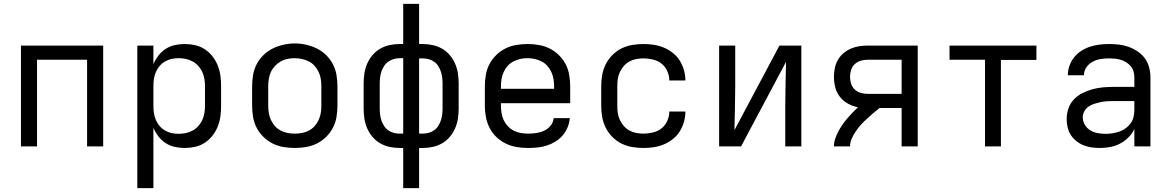

<svg xmlns="http://www.w3.org/2000/svg" viewBox="-20 -755 6040 990"><path d="M88 0V-520H512V0H429V-447H171V0Z M688 215V-520H771V-424Q781 -448 797 -468.5Q813 -489 834.5 -503Q856 -517 881.5 -522.5Q907 -528 932 -528Q960 -528 986.5 -522Q1013 -516 1036 -501Q1059 -486 1076 -464Q1093 -442 1103 -416.5Q1113 -391 1116.5 -364Q1120 -337 1120 -310V-210Q1120 -183 1116.5 -156Q1113 -129 1103 -103.5Q1093 -78 1076 -56Q1059 -34 1036 -19Q1013 -4 986.5 2Q960 8 932 8Q907 8 881.5 2.5Q856 -3 834.5 -17Q813 -31 797 -51.5Q781 -72 771 -96V215ZM901 -65Q920 -65 938.5 -69Q957 -73 973.5 -82Q990 -91 1003 -105.5Q1016 -120 1023.5 -137Q1031 -154 1034 -172.5Q1037 -191 1037 -210V-310Q1037 -329 1034 -347.5Q1031 -366 1023.5 -383Q1016 -400 1003 -414.5Q990 -429 973.5 -438Q957 -447 938.5 -451Q920 -455 901 -455Q882 -455 864 -451Q846 -447 830 -437.5Q814 -428 802 -413.5Q790 -399 783 -382Q776 -365 773.5 -346.5Q771 -328 771 -310V-210Q771 -192 773.5 -173.5Q776 -155 783 -138Q790 -121 802 -106.5Q814 -92 830 -82.5Q846 -73 864 -69Q882 -65 901 -65Z M1500 8Q1471 8 1441.5 3Q1412 -2 1386 -15Q1360 -28 1338.5 -49Q1317 -70 1303.5 -96Q1290 -122 1285 -151.5Q1280 -181 1280 -210V-310Q1280 -339 1285 -368.5Q1290 -398 1303.5 -424Q1317 -450 1338.5 -471Q1360 -492 1386.5 -505Q1413 -518 1442 -524.5Q1471 -531 1500 -531Q1529 -531 1558 -524.5Q1587 -518 1613.5 -505Q1640 -492 1661.5 -471Q1683 -450 1696.5 -424Q1710 -398 1715 -368.5Q1720 -339 1720 -310V-210Q1720 -181 1715 -151.5Q1710 -122 1696.5 -96Q1683 -70 1661.5 -49Q1640 -28 1614 -15Q1588 -2 1558.5 3Q1529 8 1500 8ZM1500 -66Q1519 -66 1537.5 -69.5Q1556 -73 1573 -82Q1590 -91 1602.5 -105Q1615 -119 1623 -136.5Q1631 -154 1634 -172.5Q1637 -191 1637 -210V-310Q1637 -329 1634 -348Q1631 -367 1623 -384Q1615 -401 1602 -415.5Q1589 -430 1572 -438.5Q1555 -447 1536 -451Q1517 -455 1498 -455Q1479 -455 1460.5 -451Q1442 -447 1426 -437.5Q1410 -428 1397 -414Q1384 -400 1376.5 -383Q1369 -366 1366 -347.5Q1363 -329 1363 -310V-210Q1363 -191 1366 -172.5Q1369 -154 1377 -136.5Q1385 -119 1397.5 -105Q1410 -91 1427 -82Q1444 -73 1462.5 -69.5Q1481 -66 1500 -66Z M2059 215V8H2041Q2015 8 1989 2.5Q1963 -3 1940.5 -16Q1918 -29 1901 -49Q1884 -69 1873.5 -93Q1863 -117 1859 -143Q1855 -169 1855 -195V-325Q1855 -351 1859 -377Q1863 -403 1873.5 -427Q1884 -451 1901 -471Q1918 -491 1940.5 -504Q1963 -517 1989 -522.5Q2015 -528 2041 -528H2059V-735H2141V-528H2159Q2185 -528 2211 -522.5Q2237 -517 2259.5 -504Q2282 -491 2299 -471Q2316 -451 2326.5 -427Q2337 -403 2341 -377Q2345 -351 2345 -325V-195Q2345 -169 2341 -143Q2337 -117 2326.5 -93Q2316 -69 2299 -49Q2282 -29 2259.5 -16Q2237 -3 2211 2.5Q2185 8 2159 8H2141V215ZM2041 -66H2059V-455H2041Q2025 -455 2010 -450.5Q1995 -446 1982 -437Q1969 -428 1960.5 -414.5Q1952 -401 1947 -386.5Q1942 -372 1940 -356.5Q1938 -341 1938 -325V-195Q1938 -179 1940 -163.5Q1942 -148 1947 -133.5Q1952 -119 1960.5 -105.5Q1969 -92 1982 -83Q1995 -74 2010 -70Q2025 -66 2041 -66ZM2159 -66Q2175 -66 2190 -70Q2205 -74 2218 -83Q2231 -92 2239.5 -105.5Q2248 -119 2253 -133.5Q2258 -148 2260 -163.5Q2262 -179 2262 -195V-325Q2262 -341 2260 -356.5Q2258 -372 2253 -386.5Q2248 -401 2239.5 -414.5Q2231 -428 2218 -437Q2205 -446 2190 -450Q2175 -454 2159 -454H2141V-66Z M2702 8Q2673 8 2643.5 3Q2614 -2 2587.5 -15Q2561 -28 2539.5 -48.5Q2518 -69 2504.5 -95.5Q2491 -122 2485.5 -151Q2480 -180 2480 -210V-310Q2480 -339 2485 -368.5Q2490 -398 2503.5 -424Q2517 -450 2538.5 -471Q2560 -492 2586 -505Q2612 -518 2641.5 -523Q2671 -528 2700 -528Q2729 -528 2758.5 -523Q2788 -518 2814 -505Q2840 -492 2861.5 -471Q2883 -450 2896.5 -424Q2910 -398 2915 -368.5Q2920 -339 2920 -310V-223H2563V-210Q2563 -191 2566 -172Q2569 -153 2577 -136Q2585 -119 2598.5 -104.5Q2612 -90 2628.5 -81.5Q2645 -73 2664 -69.5Q2683 -66 2702 -66Q2724 -66 2745 -69Q2766 -72 2785.5 -81Q2805 -90 2819 -107Q2833 -124 2835 -146H2918Q2916 -121 2906.5 -98Q2897 -75 2881 -56.5Q2865 -38 2844 -25Q2823 -12 2799.5 -4.5Q2776 3 2751.5 5.5Q2727 8 2702 8ZM2563 -297H2837V-310Q2837 -329 2834 -347.5Q2831 -366 2823 -383.5Q2815 -401 2802.5 -415Q2790 -429 2773 -438Q2756 -447 2737.5 -451Q2719 -455 2700 -455Q2681 -455 2662.5 -451Q2644 -447 2627 -438Q2610 -429 2597.5 -415Q2585 -401 2577 -383.5Q2569 -366 2566 -347.5Q2563 -329 2563 -310Z M3298 8Q3268 8 3239 3Q3210 -2 3184 -15Q3158 -28 3137 -49.5Q3116 -71 3103 -97Q3090 -123 3085 -152Q3080 -181 3080 -210V-310Q3080 -339 3085 -368Q3090 -397 3103 -423Q3116 -449 3137 -470.5Q3158 -492 3184 -505Q3210 -518 3239 -523Q3268 -528 3298 -528Q3325 -528 3351.5 -524Q3378 -520 3403 -509.5Q3428 -499 3449.5 -482Q3471 -465 3485 -442.5Q3499 -420 3506.5 -393.5Q3514 -367 3514 -340Q3514 -340 3514 -340Q3514 -340 3514 -340H3431Q3431 -340 3431 -340Q3431 -340 3431 -340Q3431 -365 3420.5 -388.5Q3410 -412 3391 -427Q3372 -442 3347 -448Q3322 -454 3298 -454Q3279 -454 3260.5 -450.5Q3242 -447 3225.5 -438Q3209 -429 3196.5 -414.5Q3184 -400 3176 -383Q3168 -366 3165.5 -347.5Q3163 -329 3163 -310V-210Q3163 -191 3165.5 -172.5Q3168 -154 3176 -137Q3184 -120 3196.5 -105.5Q3209 -91 3225.5 -82Q3242 -73 3260.5 -69.5Q3279 -66 3298 -66Q3322 -66 3347 -72Q3372 -78 3391 -93Q3410 -108 3420.5 -131.5Q3431 -155 3431 -180Q3431 -180 3431 -180Q3431 -180 3431 -180H3514Q3514 -180 3514 -180Q3514 -180 3514 -180Q3514 -153 3506.5 -126.5Q3499 -100 3485 -77.5Q3471 -55 3449.5 -38Q3428 -21 3403 -10.5Q3378 0 3351.5 4Q3325 8 3298 8Z M3688 0V-520H3771V-312Q3771 -255 3769.5 -198Q3768 -141 3767 -84L3999 -520H4112V0H4029V-208Q4029 -265 4030.5 -322Q4032 -379 4033 -436L3801 0Z M4280 0Q4280 -20 4286.5 -39.5Q4293 -59 4302.5 -77Q4312 -95 4323.5 -111.5Q4335 -128 4348 -143.5Q4361 -159 4375 -173.5Q4389 -188 4404 -202Q4377 -207 4352.5 -220.5Q4328 -234 4311 -255.5Q4294 -277 4287 -304Q4280 -331 4280 -359Q4280 -381 4284.5 -403.5Q4289 -426 4300 -445.5Q4311 -465 4328.5 -480Q4346 -495 4366.5 -504Q4387 -513 4409.5 -516.5Q4432 -520 4454 -520H4712V0H4629V-198H4515Q4498 -185 4482 -171Q4466 -157 4450 -142.5Q4434 -128 4419.5 -112Q4405 -96 4393 -78.5Q4381 -61 4372 -41Q4363 -21 4363 0ZM4454 -271H4629V-447H4454Q4436 -447 4418.5 -442Q4401 -437 4387.5 -424.5Q4374 -412 4368.5 -394.5Q4363 -377 4363 -359Q4363 -341 4368.5 -323.5Q4374 -306 4387.5 -293.5Q4401 -281 4418.5 -276Q4436 -271 4454 -271Z M5059 0V-447H4876V-520H5324V-446H5141V0Z M5651 8Q5630 8 5608.5 5Q5587 2 5567 -6Q5547 -14 5530 -27.5Q5513 -41 5501.5 -59Q5490 -77 5485 -98Q5480 -119 5480 -141Q5480 -169 5489 -195.5Q5498 -222 5517 -242Q5536 -262 5560.5 -274.5Q5585 -287 5612 -294.5Q5639 -302 5666.5 -304.5Q5694 -307 5721 -307H5829V-355Q5829 -371 5825 -386Q5821 -401 5811 -413Q5801 -425 5787.5 -433.5Q5774 -442 5759.5 -446.5Q5745 -451 5729.5 -452.5Q5714 -454 5699 -454Q5677 -454 5655 -450.5Q5633 -447 5613.5 -436.5Q5594 -426 5581.5 -407.5Q5569 -389 5569 -367Q5569 -367 5569 -367Q5569 -367 5569 -367H5486Q5486 -367 5486 -367Q5486 -367 5486 -367Q5486 -392 5494.5 -416Q5503 -440 5518.5 -459.5Q5534 -479 5555 -492.5Q5576 -506 5600 -514Q5624 -522 5649 -525Q5674 -528 5699 -528Q5725 -528 5750.5 -525Q5776 -522 5800.5 -513Q5825 -504 5847 -489Q5869 -474 5884 -453Q5899 -432 5905.5 -406.5Q5912 -381 5912 -355V0H5829V-90Q5818 -66 5798.5 -46.5Q5779 -27 5755 -14.5Q5731 -2 5704.5 3Q5678 8 5651 8ZM5682 -65Q5700 -65 5718 -68Q5736 -71 5753 -77Q5770 -83 5785 -94Q5800 -105 5810.5 -120Q5821 -135 5825 -153Q5829 -171 5829 -189V-234H5721Q5705 -234 5688 -233Q5671 -232 5655 -228.5Q5639 -225 5623 -220Q5607 -215 5593 -205.5Q5579 -196 5571 -181Q5563 -166 5563 -150Q5563 -129 5574 -111Q5585 -93 5602.5 -82.5Q5620 -72 5640.5 -68.5Q5661 -65 5682 -65Z"/></svg>

Font: Zed Mono Extended
Style: Regular
Weight: 400
Width: 7
Monospace: yes
Designer: Belleve Invis
Foundry: Belleve Invis
Version: Version 1.0.0; ttfautohint (v1.8.4)